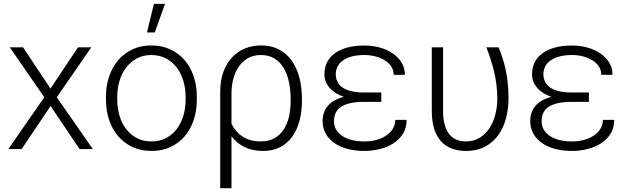

<svg xmlns="http://www.w3.org/2000/svg" viewBox="-20 -774 3265 997"><path d="M242.2 -314 384.8 -528.3H454.1L274.9 -269L461.9 0H393.1L242.7 -223.6L92.3 0H23.4L210 -269L30.8 -528.3H99.6Z M530.3 -272Q530.3 -329.6 547.1 -378.4Q564 -427.2 594.7 -462.6Q625.5 -498 668.9 -518.1Q712.4 -538.1 765.6 -538.1Q819.8 -538.1 863.5 -518.1Q907.2 -498 938 -462.6Q968.8 -427.2 985.4 -378.4Q1002 -329.6 1002 -272V-255.9Q1002 -198.2 985.4 -149.4Q968.8 -100.6 938 -65.2Q907.2 -29.8 863.8 -10Q820.3 9.8 766.6 9.8Q712.9 9.8 669.4 -10Q626 -29.8 595 -65.2Q564 -100.6 547.1 -149.4Q530.3 -198.2 530.3 -255.9ZM588.9 -255.9Q588.9 -212.4 600.6 -173.1Q612.3 -133.8 634.8 -104.2Q657.2 -74.7 690.4 -57.1Q723.6 -39.6 766.6 -39.6Q809.6 -39.6 842.5 -57.1Q875.5 -74.7 897.9 -104.2Q920.4 -133.8 932.1 -173.1Q943.8 -212.4 943.8 -255.9V-272Q943.8 -314.5 932.1 -353.8Q920.4 -393.1 897.9 -422.9Q875.5 -452.6 842 -470.5Q808.6 -488.3 765.6 -488.3Q723.1 -488.3 690.2 -470.5Q657.2 -452.6 634.8 -422.9Q612.3 -393.1 600.6 -353.8Q588.9 -314.5 588.9 -272ZM779.3 -753.9H836.9L783.7 -605.5H743.2Z M1547.9 -249.5Q1547.9 -191.4 1534.4 -143.6Q1521 -95.7 1495.4 -61.5Q1469.7 -27.3 1432.4 -8.8Q1395 9.8 1347.2 9.8Q1291 9.8 1250 -10.3Q1209 -30.3 1182.1 -65.9V203.1H1123.5V-292.5H1124L1123.5 -296.9Q1123.5 -356 1140.1 -401.1Q1156.7 -446.3 1185.5 -476.8Q1214.4 -507.3 1252.9 -522.7Q1291.5 -538.1 1335.4 -538.1Q1387.2 -538.1 1426.8 -518.1Q1466.3 -498 1493.2 -461.4Q1520 -424.8 1533.9 -373.5Q1547.9 -322.3 1547.9 -259.8ZM1489.3 -259.8Q1489.3 -307.1 1480.2 -348.9Q1471.2 -390.6 1452.6 -421.6Q1434.1 -452.6 1404.8 -470.5Q1375.5 -488.3 1335.4 -488.3Q1293.5 -488.3 1264.4 -470.2Q1235.4 -452.1 1217 -423.6Q1198.7 -395 1190.4 -359.9Q1182.1 -324.7 1182.1 -291V-131.3Q1191.9 -111.3 1205.8 -94.7Q1219.7 -78.1 1238.3 -65.7Q1256.8 -53.2 1280.8 -46.4Q1304.7 -39.6 1334 -39.6Q1374 -39.6 1403.3 -55.4Q1432.6 -71.3 1451.7 -99.1Q1470.7 -127 1480 -165.5Q1489.3 -204.1 1489.3 -249.5Z M1655.3 -145Q1655.3 -192.9 1682.9 -224.9Q1710.4 -256.8 1765.1 -271Q1716.8 -288.1 1690.7 -318.8Q1664.6 -349.6 1664.6 -387.7Q1664.6 -424.3 1679.2 -452.1Q1693.8 -480 1720.9 -499Q1748 -518.1 1786.4 -527.8Q1824.7 -537.6 1871.6 -537.6Q1914.6 -537.6 1952.9 -526.9Q1991.2 -516.1 2020 -496.3Q2048.8 -476.6 2065.7 -448.5Q2082.5 -420.4 2082.5 -385.7H2024.4Q2024.4 -408.2 2012.5 -427.2Q2000.5 -446.3 1979.7 -459.7Q1959 -473.1 1931.2 -480.7Q1903.3 -488.3 1871.6 -488.3Q1833 -488.3 1804.9 -480.2Q1776.9 -472.2 1758.8 -458.7Q1740.7 -445.3 1732.2 -427.2Q1723.6 -409.2 1723.6 -388.7Q1723.6 -367.2 1731.9 -349.9Q1740.2 -332.5 1757.8 -320.1Q1775.4 -307.6 1803 -300.8Q1830.6 -293.9 1869.6 -293.9H1960V-245.1H1869.6Q1793.5 -245.1 1753.9 -221.2Q1714.4 -197.3 1714.4 -144Q1714.4 -121.1 1724.9 -102.1Q1735.4 -83 1755.4 -69.1Q1775.4 -55.2 1804.7 -47.4Q1834 -39.6 1871.6 -39.6Q1908.2 -39.6 1937.7 -48.3Q1967.3 -57.1 1988.5 -72.3Q2009.8 -87.4 2021.2 -107.9Q2032.7 -128.4 2032.7 -151.4H2091.3Q2091.3 -109.9 2072.3 -79.3Q2053.2 -48.8 2022 -29.1Q1990.7 -9.3 1951.4 0.2Q1912.1 9.8 1871.6 9.8Q1824.7 9.8 1784.9 -0.7Q1745.1 -11.2 1716.3 -31.2Q1687.5 -51.3 1671.4 -79.8Q1655.3 -108.4 1655.3 -145Z M2280.8 -528.3V-197.8Q2280.8 -154.8 2289.6 -124.8Q2298.3 -94.7 2314.2 -75.7Q2330.1 -56.6 2351.6 -48.1Q2373 -39.6 2398.4 -39.6Q2440.4 -39.6 2471.4 -59.1Q2502.4 -78.6 2522.7 -110.1Q2543 -141.6 2552.7 -181.9Q2562.5 -222.2 2562.5 -263.7Q2561.5 -337.4 2545.4 -403.3Q2529.3 -469.2 2505.4 -528.3H2568.8Q2578.6 -504.4 2587.9 -477.3Q2597.2 -450.2 2604.5 -418Q2611.8 -385.7 2616.2 -347.9Q2620.6 -310.1 2620.6 -264.6Q2620.6 -207.5 2606.9 -157.5Q2593.3 -107.4 2565.9 -70.3Q2538.6 -33.2 2497.3 -11.7Q2456.1 9.8 2400.9 9.8Q2360.4 9.8 2327.4 -2.2Q2294.4 -14.2 2271 -39.3Q2247.6 -64.5 2234.9 -104Q2222.2 -143.6 2222.2 -198.7V-528.3Z M2733.4 -145Q2733.4 -192.9 2761 -224.9Q2788.6 -256.8 2843.3 -271Q2794.9 -288.1 2768.8 -318.8Q2742.7 -349.6 2742.7 -387.7Q2742.7 -424.3 2757.3 -452.1Q2772 -480 2799.1 -499Q2826.2 -518.1 2864.5 -527.8Q2902.8 -537.6 2949.7 -537.6Q2992.7 -537.6 3031 -526.9Q3069.3 -516.1 3098.1 -496.3Q3127 -476.6 3143.8 -448.5Q3160.6 -420.4 3160.6 -385.7H3102.5Q3102.5 -408.2 3090.6 -427.2Q3078.6 -446.3 3057.9 -459.7Q3037.1 -473.1 3009.3 -480.7Q2981.4 -488.3 2949.7 -488.3Q2911.1 -488.3 2883.1 -480.2Q2855 -472.2 2836.9 -458.7Q2818.8 -445.3 2810.3 -427.2Q2801.8 -409.2 2801.8 -388.7Q2801.8 -367.2 2810.1 -349.9Q2818.4 -332.5 2835.9 -320.1Q2853.5 -307.6 2881.1 -300.8Q2908.7 -293.9 2947.8 -293.9H3038.1V-245.1H2947.8Q2871.6 -245.1 2832 -221.2Q2792.5 -197.3 2792.5 -144Q2792.5 -121.1 2803 -102.1Q2813.5 -83 2833.5 -69.1Q2853.5 -55.2 2882.8 -47.4Q2912.1 -39.6 2949.7 -39.6Q2986.3 -39.6 3015.9 -48.3Q3045.4 -57.1 3066.7 -72.3Q3087.9 -87.4 3099.4 -107.9Q3110.8 -128.4 3110.8 -151.4H3169.4Q3169.4 -109.9 3150.4 -79.3Q3131.3 -48.8 3100.1 -29.1Q3068.8 -9.3 3029.5 0.2Q2990.2 9.8 2949.7 9.8Q2902.8 9.8 2863 -0.7Q2823.2 -11.2 2794.4 -31.2Q2765.6 -51.3 2749.5 -79.8Q2733.4 -108.4 2733.4 -145Z"/></svg>

Font: Melbourne
Style: Light
Weight: 300
Designer: Google
Version: Version 2.000980; 2014